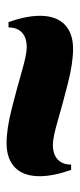

<svg xmlns="http://www.w3.org/2000/svg" viewBox="150 -624 241 581"><g transform="rotate(90 270.5 -333.5)"><path d="M413.1 -232.9Q370.6 -232.9 309.8 -248.3Q249 -263.7 197 -278.8Q145 -293.9 123 -293.9Q94.2 -293.9 78.6 -279.5Q63 -265.1 63 -238.8H46.9Q27.8 -292.5 27.8 -334Q27.8 -382.8 54 -408.4Q80.1 -434.1 127.9 -434.1Q170.4 -434.1 231.2 -418.7Q292 -403.3 344 -388.2Q396 -373 418 -373Q446.8 -373 462.4 -387.5Q478 -401.9 478 -428.2H494.1Q513.2 -374.5 513.2 -333Q513.2 -284.2 487.1 -258.5Q460.9 -232.9 413.1 -232.9Z"/></g></svg>

Font: Mayenne Sans Regular
Style: Regular
Weight: 600
Width: 6
Designer: Jérémy Landes — Studio Triple
Foundry: Jérémy Landes — Studio Triple
Version: Version 1.001;hotconv 1.0.109;makeotfexe 2.5.65596